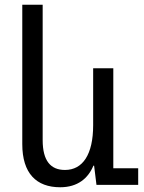

<svg xmlns="http://www.w3.org/2000/svg" viewBox="-20 -780 607 810"><path d="M234 10C308 10 352 -28 374 -81H377L387 0H563V-70H458V-492H373V-252C373 -128 329 -63 254 -63C194 -63 160 -101 160 -189V-760H74V-172C74 -49 133 10 234 10Z"/></svg>

Font: Noto Sans Armenian SemiCondensed
Style: Regular
Weight: 400
Width: 4
Designer: Monotype Design Team
Foundry: Monotype Imaging Inc.
Version: Version 2.008